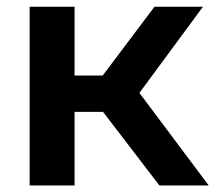

<svg xmlns="http://www.w3.org/2000/svg" viewBox="-20 -566 657 586"><path d="M70.5 0V-545.5H207.5V-335.5H293.5L451.5 -545.5H599.5L405.5 -282.5L617 0H466.5L294.5 -224.5H207.5V0Z"/></svg>

Font: Encode Sans SmExp SmBold
Style: Regular
Weight: 600
Width: 6
Designer: Multiple Designers
Foundry: Impallari Type
Version: Version 3.002; ttfautohint (v1.8.3) -l 8 -r 50 -G 200 -x 14 